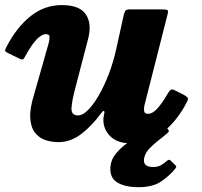

<svg xmlns="http://www.w3.org/2000/svg" viewBox="-26 -558 815 776"><path d="M2 -372Q42 -448.5 98 -493Q154 -537.5 224 -537.5Q296 -537.5 321.2 -499.5Q346.5 -461.5 329.5 -398.5L279 -204.5Q265 -152.5 263 -122Q261 -91.5 289 -91.5Q308.5 -91.5 330.8 -114.2Q353 -137 374.8 -175.2Q396.5 -213.5 414.5 -261Q432.5 -308.5 443.5 -358.5L473.5 -494.5Q476 -506 479.8 -513Q483.5 -520 498 -520H627.5Q645.5 -520 650.2 -517.5Q655 -515 651.5 -501L558 -133Q555 -121.5 556.5 -109.8Q558 -98 572.5 -98Q590.5 -98 610 -119.5Q629.5 -141 651.5 -179Q657.5 -189.5 663 -194.2Q668.5 -199 679.5 -193.5L714.5 -176Q727 -169.5 731.8 -164.2Q736.5 -159 729.5 -146Q690 -69 632.8 -24Q575.5 21 500 21Q447.5 21 418.5 -8.5Q389.5 -38 392 -80.5L396 -102.5Q396.5 -110 393 -109.8Q389.5 -109.5 384 -102Q344 -47.5 301.2 -15.5Q258.5 16.5 210 16.5Q182.5 16.5 157.2 8Q132 -0.5 115.2 -22Q98.5 -43.5 96.2 -81.5Q94 -119.5 112.5 -179L170 -381Q173.5 -393 174.2 -406.5Q175 -420 159.5 -420Q125 -420 77.5 -333.5Q71 -320.5 66.8 -318.2Q62.5 -316 49.5 -322.5L6.5 -343.5Q-6.5 -350 -5.5 -355Q-4.5 -360 2 -372ZM534.5 198.5Q478 198.5 447 178.8Q416 159 420.5 115Q423 85.5 443.8 61Q464.5 36.5 494.8 15.8Q525 -5 556 -21.8Q587 -38.5 610.5 -52Q619.5 -57.5 630.2 -53.2Q641 -49 643.5 -46Q653 -36.5 655.8 -31.8Q658.5 -27 651 -20.5Q636.5 -7.5 616.2 8Q596 23.5 579 41Q562 58.5 557 79Q548.5 117 592.5 117Q611 117 624 110Q637 103 647 93.5Q656.5 84.5 662.5 90L683 110Q687 113 686.5 115.5Q686 118 682 124Q660.5 151 626.2 174.8Q592 198.5 534.5 198.5Z"/></svg>

Font: Besley* Heavy
Style: Italic
Weight: 800
Italic angle: -13°
Designer: Owen Earl
Foundry: indestructible type*
Version: Version 3.000; ttfautohint (v1.8.3)